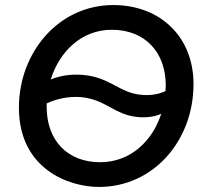

<svg xmlns="http://www.w3.org/2000/svg" viewBox="-20 -731 811 761"><path d="M372 10C588 10 747 -173 747 -398C747 -585 615 -711 429 -711C212 -711 55 -523 55 -304C55 -62 252 10 372 10ZM377 -88C247 -88 165 -175 165 -307V-321C205 -340 254 -350 301 -346C400 -337 434 -275 527 -267C560 -264 593 -268 619 -280C584 -171 496 -88 377 -88ZM310 -434C264 -438 220 -432 181 -416C216 -527 303 -613 423 -613C556 -613 637 -523 637 -392L636 -370C609 -357 575 -352 542 -355C453 -362 419 -424 310 -434Z"/></svg>

Font: Fixel Display 20240404 Medium
Style: Italic
Weight: 500
Italic angle: -10°
Designer: AlfaBravo + MacPaw
Foundry: Kyrylo Tkachov, Marchela Mozhyna, Serhii Makarenko, Maria Weinstein, Zakhar Kryvoshyya
Version: Version 1.211;Glyphs 3.2 (3225)